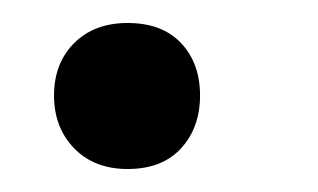

<svg xmlns="http://www.w3.org/2000/svg" viewBox="-20 -143 277 167"><path d="M91 4Q62 4 44.5 -14Q27 -32 27 -60Q27 -88 44.5 -105.5Q62 -123 91 -123Q121 -123 137.5 -105.5Q154 -88 154 -60Q154 -32 137.5 -14Q121 4 91 4Z"/></svg>

Font: Nunito ExtraLight SemiBold
Style: Italic
Weight: 600
Italic angle: -9°
Version: Version 3.602